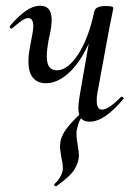

<svg xmlns="http://www.w3.org/2000/svg" viewBox="-20 -415 468 669"><path d="M79 -201Q79 -224 85 -254L93 -297Q96 -314 96 -324Q96 -352 78 -352Q69 -352 56 -343Q43 -334 23 -317Q21 -315 20 -315Q17 -315 15 -318.5Q13 -322 15 -325Q45 -360 70.5 -377.5Q96 -395 120 -395Q140 -395 150 -383Q160 -371 160 -345Q160 -326 154 -297L149 -274Q143 -241 143 -220Q143 -193 152 -181.5Q161 -170 178 -170Q216 -170 252.5 -226Q289 -282 309 -377L325 -376Q309 -300 279.5 -243Q250 -186 213.5 -155.5Q177 -125 140 -125Q111 -125 95 -144Q79 -163 79 -201ZM253 -39Q253 -54 258 -84L309 -377Q314 -394 349 -394Q375 -394 375 -387L371 -367Q362 -324 360 -312L319 -89Q317 -80 317 -64Q317 -33 336 -33Q347 -33 364 -44.5Q381 -56 401 -77Q402 -78 404 -78Q408 -78 410 -74.5Q412 -71 409 -69Q375 -29 346.5 -10Q318 9 292 9Q272 9 262.5 -2.5Q253 -14 253 -39ZM175 234Q172 234 169.5 231Q167 228 170 226Q192 206 198 181Q199 177 199 170Q199 155 194 135Q189 105 189 96Q189 90 191 76Q196 55 210.5 35Q225 15 259 -18Q260 -19 263 -19Q266 -19 268 -16.5Q270 -14 268 -11Q258 2 254 14Q250 26 247 41Q245 59 251 92Q255 116 255 127Q255 148 240.5 173.5Q226 199 176 234Z"/></svg>

Font: Cormorant Infant Medium
Style: Italic
Weight: 500
Italic angle: -10°
Designer: Christian Thalmann (Catharsis Fonts)
Foundry: Catharsis Fonts
Version: Version 4.000